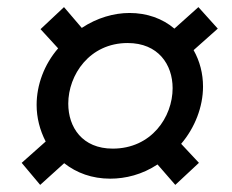

<svg xmlns="http://www.w3.org/2000/svg" viewBox="-20 -581 652 540"><path d="M93 -61 160.5 -122C195.5 -94.5 239 -78.5 290 -78.5C333 -78.5 380 -90 423 -118.5L473 -61L539.5 -123L489.5 -176.5C528 -221.5 551 -280.5 551 -337.5C551 -374 542 -409 524.5 -440L592.5 -500.5L538 -561L470.5 -500.5C437 -529 393 -544.5 344.5 -544.5C300.5 -544.5 253 -531 210 -502.5L160 -561L94 -499L143.5 -445C104.5 -400 83 -342.5 83 -286C83 -250 92 -215 108.5 -183L41 -123ZM172 -289.5C172 -370 231.5 -460 339 -460C425 -460 465.5 -399.5 465.5 -333C465.5 -252 406 -163 297 -163C211.5 -163 172 -223 172 -289.5Z"/></svg>

Font: HK Grotesk SemiBold
Style: Italic
Weight: 600
Italic angle: -16°
Designer: Alfredo Marco Pradil
Foundry: Hanken Design Co.
Version: Version 3.001;FEAKit 1.0